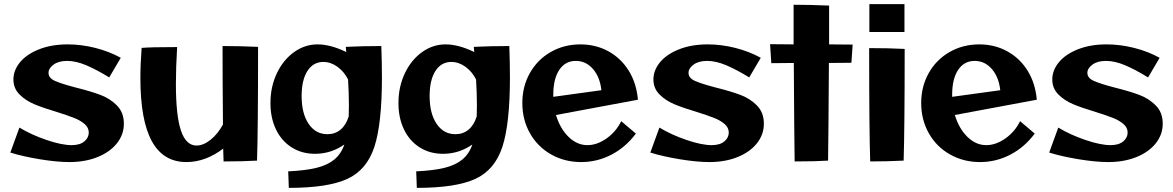

<svg xmlns="http://www.w3.org/2000/svg" viewBox="-20 -780 5682 930"><path d="M30 -41 74 -162Q132 -127 205.5 -102Q279 -77 327 -77Q367 -77 388.5 -95Q410 -113 410 -138Q410 -162 389.5 -179.5Q369 -197 338.5 -209Q308 -221 254 -238Q187 -258 145.5 -275.5Q104 -293 74.5 -322.5Q45 -352 45 -395Q45 -440 77.5 -479Q110 -518 170 -541.5Q230 -565 308 -565Q374 -565 441.5 -548Q509 -531 565 -500L509 -405Q447 -443 397.5 -464Q348 -485 305 -485Q264 -485 239.5 -467Q215 -449 215 -427Q215 -402 246.5 -388Q278 -374 347 -356Q419 -338 466 -320.5Q513 -303 546.5 -269Q580 -235 580 -181Q580 -128 546 -85.5Q512 -43 452 -19Q392 5 316 5Q256 5 173.5 -8.5Q91 -22 30 -41Z M1230 -553Q1230 -149 1225 -2Q1156 2 1063 2L1061 -60Q975 5 883 5Q771 5 715.5 -96Q660 -197 660 -402Q660 -470 666 -548Q709 -552 838 -552Q832 -452 832 -374Q832 -220 856.5 -147.5Q881 -75 932 -75Q965 -75 1000 -103Q1035 -131 1060 -177Q1058 -389 1058 -557Q1144 -557 1230 -553Z M1830 -405Q1830 -181 1793.5 -69Q1757 43 1662.5 86.5Q1568 130 1379 130L1376 50Q1460 46 1513 33Q1566 20 1599 -7Q1632 -34 1648 -80Q1583 -35 1506 -35Q1442 -35 1393 -66Q1344 -97 1317 -152.5Q1290 -208 1290 -281Q1290 -359 1320.5 -424Q1351 -489 1403.5 -527Q1456 -565 1518 -565Q1581 -565 1657 -528L1655 -553Q1734 -557 1827 -557Q1830 -472 1830 -405ZM1669 -216Q1670 -231 1670 -266Q1670 -327 1666 -395Q1647 -433 1614.5 -456.5Q1582 -480 1546 -480Q1497 -480 1469 -436Q1441 -392 1441 -315Q1441 -230 1475 -180Q1509 -130 1566 -130Q1603 -130 1629.5 -152Q1656 -174 1669 -216Z M2450 -405Q2450 -181 2413.5 -69Q2377 43 2282.5 86.5Q2188 130 1999 130L1996 50Q2080 46 2133 33Q2186 20 2219 -7Q2252 -34 2268 -80Q2203 -35 2126 -35Q2062 -35 2013 -66Q1964 -97 1937 -152.5Q1910 -208 1910 -281Q1910 -359 1940.5 -424Q1971 -489 2023.5 -527Q2076 -565 2138 -565Q2201 -565 2277 -528L2275 -553Q2354 -557 2447 -557Q2450 -472 2450 -405ZM2289 -216Q2290 -231 2290 -266Q2290 -327 2286 -395Q2267 -433 2234.5 -456.5Q2202 -480 2166 -480Q2117 -480 2089 -436Q2061 -392 2061 -315Q2061 -230 2095 -180Q2129 -130 2186 -130Q2223 -130 2249.5 -152Q2276 -174 2289 -216Z M2989 -193 3060 -133Q3011 -67 2942 -31Q2873 5 2795 5Q2715 5 2649.5 -32Q2584 -69 2547 -134.5Q2510 -200 2510 -281Q2510 -361 2546.5 -426Q2583 -491 2647.5 -528Q2712 -565 2791 -565Q2866 -565 2927 -531.5Q2988 -498 3025.5 -437.5Q3063 -377 3070 -297L2673 -223Q2693 -157 2734 -117Q2775 -77 2825 -77Q2872 -77 2918 -109.5Q2964 -142 2989 -193ZM2660 -321V-311L2893 -343Q2886 -407 2852 -446Q2818 -485 2769 -485Q2718 -485 2689 -441.5Q2660 -398 2660 -321Z M3130 -41 3174 -162Q3232 -127 3305.5 -102Q3379 -77 3427 -77Q3467 -77 3488.5 -95Q3510 -113 3510 -138Q3510 -162 3489.5 -179.5Q3469 -197 3438.5 -209Q3408 -221 3354 -238Q3287 -258 3245.5 -275.5Q3204 -293 3174.5 -322.5Q3145 -352 3145 -395Q3145 -440 3177.5 -479Q3210 -518 3270 -541.5Q3330 -565 3408 -565Q3474 -565 3541.5 -548Q3609 -531 3665 -500L3609 -405Q3547 -443 3497.5 -464Q3448 -485 3405 -485Q3364 -485 3339.5 -467Q3315 -449 3315 -427Q3315 -402 3346.5 -388Q3378 -374 3447 -356Q3519 -338 3566 -320.5Q3613 -303 3646.5 -269Q3680 -235 3680 -181Q3680 -128 3646 -85.5Q3612 -43 3552 -19Q3492 5 3416 5Q3356 5 3273.5 -8.5Q3191 -22 3130 -41Z M4104 -476 3995 -475Q3993 -138 3991 -2Q3931 2 3829 2Q3827 -132 3825 -475L3716 -474L3710 -566L3824 -565V-757Q3900 -757 3996 -753V-565L4110 -564Z M4191 -760H4361V-625H4191ZM4190 -547Q4286 -547 4362 -543Q4362 -162 4357 -2Q4276 2 4195 2Q4190 -145 4190 -547Z M4921 -193 4992 -133Q4943 -67 4874 -31Q4805 5 4727 5Q4647 5 4581.5 -32Q4516 -69 4479 -134.5Q4442 -200 4442 -281Q4442 -361 4478.5 -426Q4515 -491 4579.5 -528Q4644 -565 4723 -565Q4798 -565 4859 -531.5Q4920 -498 4957.5 -437.5Q4995 -377 5002 -297L4605 -223Q4625 -157 4666 -117Q4707 -77 4757 -77Q4804 -77 4850 -109.5Q4896 -142 4921 -193ZM4592 -321V-311L4825 -343Q4818 -407 4784 -446Q4750 -485 4701 -485Q4650 -485 4621 -441.5Q4592 -398 4592 -321Z M5062 -41 5106 -162Q5164 -127 5237.5 -102Q5311 -77 5359 -77Q5399 -77 5420.5 -95Q5442 -113 5442 -138Q5442 -162 5421.5 -179.5Q5401 -197 5370.5 -209Q5340 -221 5286 -238Q5219 -258 5177.5 -275.5Q5136 -293 5106.5 -322.5Q5077 -352 5077 -395Q5077 -440 5109.5 -479Q5142 -518 5202 -541.5Q5262 -565 5340 -565Q5406 -565 5473.5 -548Q5541 -531 5597 -500L5541 -405Q5479 -443 5429.5 -464Q5380 -485 5337 -485Q5296 -485 5271.5 -467Q5247 -449 5247 -427Q5247 -402 5278.5 -388Q5310 -374 5379 -356Q5451 -338 5498 -320.5Q5545 -303 5578.5 -269Q5612 -235 5612 -181Q5612 -128 5578 -85.5Q5544 -43 5484 -19Q5424 5 5348 5Q5288 5 5205.5 -8.5Q5123 -22 5062 -41Z"/></svg>

Font: Otomanopee
Style: Regular
Weight: 400
Designer: Das Ende der Wildnis
Foundry: Gutenberg Labo
Version: Version 3.000